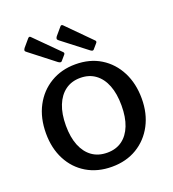

<svg xmlns="http://www.w3.org/2000/svg" viewBox="-138 -855 874 970"><g transform="rotate(-20 299.5 -370.0)"><path d="M299 10Q222 10 164 -24.5Q106 -59 74 -120.5Q42 -182 42 -262Q42 -345 75 -407.5Q108 -470 166.5 -505Q225 -540 300 -540Q378 -540 435.5 -504.5Q493 -469 525 -406.5Q557 -344 557 -263Q557 -183 524.5 -121.5Q492 -60 434 -25Q376 10 299 10ZM301 -65Q348 -65 381 -89Q414 -113 431.5 -157.5Q449 -202 449 -265Q449 -328 431.5 -373Q414 -418 380.5 -442.5Q347 -467 300 -467Q253 -467 219.5 -442.5Q186 -418 168 -373Q150 -328 150 -265Q150 -202 168 -157.5Q186 -113 219.5 -89Q253 -65 301 -65ZM122 -745Q130 -754 137 -746L264 -619Q272 -612 263 -603L244 -581Q240 -575 235.5 -575Q231 -575 223 -580L92 -682Q83 -688 83 -693Q83 -698 88 -705ZM295 -745Q302 -754 310 -746L436 -619Q444 -612 435 -603L416 -581Q412 -575 407.5 -575Q403 -575 396 -580L264 -682Q256 -688 256 -693Q256 -698 261 -705Z"/></g></svg>

Font: Libre Franklin Medium
Style: Regular
Weight: 500
Designer: Pablo Impallari, Rodrigo Fuenzalida, Nhung Nguyen
Foundry: Impallari Type
Version: Version 3.000